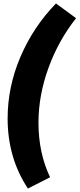

<svg xmlns="http://www.w3.org/2000/svg" viewBox="-20 -934 459 1108"><path d="M419 -829Q317 -700 259.5 -541.5Q202 -383 202 -226Q202 -52 269 89L141 154Q24 -23 24 -250Q24 -433 98 -606Q172 -779 303 -914Z"/></svg>

Font: Bitter Pro Black
Style: Italic
Weight: 900
Italic angle: -9°
Designer: Sol Matas, and Bitter project Authors
Foundry: Sol Matas
Version: Version 1.010